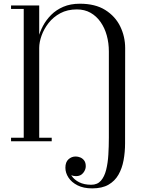

<svg xmlns="http://www.w3.org/2000/svg" viewBox="-20 -780 816 1060"><path d="M489 260Q441 260 408 243.2Q375 226.5 358 200.2Q341 174 341 146Q341 115 358 99.5Q375 84 398 84Q410.5 84 423.2 89.2Q436 94.5 444.8 106.2Q453.5 118 453.5 138Q453.5 157 439.2 174.8Q425 192.5 400 192.5Q385.5 192.5 372.2 187Q359 181.5 350.5 171.2Q342 161 342 146H361Q361 169 375.5 190.8Q390 212.5 417.2 226.2Q444.5 240 483.5 240Q517.5 240 537 217.8Q556.5 195.5 566 157.8Q575.5 120 578.2 73.8Q581 27.5 581 -20V-496Q581 -542.5 569.5 -584.2Q558 -626 535.2 -658.5Q512.5 -691 479.8 -709.5Q447 -728 404.5 -728Q352 -728 313 -707Q274 -686 248.2 -653Q222.5 -620 209.5 -583.5Q196.5 -547 196.5 -515.5H184Q184 -540.5 192 -572.2Q200 -604 217.2 -636.8Q234.5 -669.5 262.2 -697.5Q290 -725.5 329.5 -742.5Q369 -759.5 421 -759.5Q506 -759.5 561.2 -724.8Q616.5 -690 643.8 -634Q671 -578 671 -514.5L670.5 11.5Q670.5 60 662.2 104.8Q654 149.5 634 184.5Q614 219.5 578.8 239.8Q543.5 260 489 260ZM41 0V-19.5H265.5V0ZM111 0V-730.5H41V-750H196.5V0Z"/></svg>

Font: Bodoni Moda 11pt
Style: Regular
Weight: 400
Version: Version 2.004